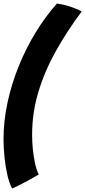

<svg xmlns="http://www.w3.org/2000/svg" viewBox="-38 -808 483 1088"><path d="M31 260Q14.5 231 3.8 183.8Q-7 136.5 -12.5 82.8Q-18 29 -18 -19.5Q-18 -122 4.5 -226.5Q27 -331 67.5 -431.5Q108 -532 163.2 -622.8Q218.5 -713.5 284.5 -788Q326 -782 364.2 -769Q402.5 -756 425 -743Q342 -632 278.8 -519Q215.5 -406 179.8 -288Q144 -170 144 -43.5Q144 -4 148.2 38.8Q152.5 81.5 160.8 118.8Q169 156 181.5 180.5Q165.5 190.5 136.2 206.8Q107 223 77.5 238Q48 253 31 260Z"/></svg>

Font: Grandstander
Style: Bold Italic
Weight: 700
Italic angle: -15°
Designer: Tyler Finck
Foundry: Etcetera Type Co
Version: Version 1.200; ttfautohint (v1.8.3)